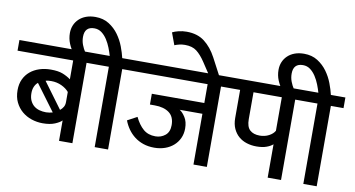

<svg xmlns="http://www.w3.org/2000/svg" viewBox="-93 -1101 2433 1315"><g transform="rotate(10 1123.5 -444.0)"><path d="M238 -471Q289 -471 320 -459Q351 -447 377 -428V-559H-10V-633H558V-559H470V0H377V-142Q363 -127 329.5 -113Q296 -99 245 -99Q205 -99 167.5 -111.5Q130 -124 101 -148.5Q72 -173 54.5 -209Q37 -245 37 -293Q37 -336 52.5 -369Q68 -402 95 -424.5Q122 -447 158.5 -459Q195 -471 238 -471ZM134 -289Q134 -259 144 -237.5Q154 -216 170.5 -202.5Q187 -189 209 -183Q231 -177 255 -177Q266 -177 278 -179Q290 -181 301 -184L166 -366Q151 -354 142.5 -334.5Q134 -315 134 -289ZM378 -340Q359 -363 326 -378.5Q293 -394 254 -394Q243 -394 233 -393Q223 -392 215 -389L347 -210Q361 -221 369.5 -235.5Q378 -250 378 -270Z M625 -559H538V-633H618Q611 -658 599.5 -687.5Q588 -717 571.5 -742.5Q555 -768 533 -784.5Q511 -801 482 -801Q415 -801 415 -730Q415 -701 425 -675Q435 -649 449 -628L388 -588L369 -611Q350 -634 336 -668Q322 -702 322 -740Q322 -770 332.5 -795Q343 -820 363 -839Q383 -858 411.5 -868.5Q440 -879 476 -879Q531 -879 571 -853.5Q611 -828 638 -790.5Q665 -753 681 -710.5Q697 -668 705 -633H806V-559H718V0H625Z M1154 -353Q1174 -341 1193.5 -310.5Q1213 -280 1213 -233Q1213 -196 1199 -165.5Q1185 -135 1160 -113Q1135 -91 1101 -79Q1067 -67 1027 -67Q984 -67 949.5 -79Q915 -91 888.5 -111.5Q862 -132 842.5 -159.5Q823 -187 811 -219L878 -255Q903 -203 936.5 -174Q970 -145 1021 -145Q1060 -145 1089 -168.5Q1118 -192 1118 -240Q1118 -298 1081 -325.5Q1044 -353 981 -353H947V-428H1312V-559H786V-633H1493V-559H1405V0H1312V-353Z M1010 -866Q1027 -875 1053.5 -881.5Q1080 -888 1109 -888Q1184 -888 1233.5 -850Q1283 -812 1318 -746L1394 -602H1323L1255 -705Q1225 -750 1194.5 -773.5Q1164 -797 1113 -797Q1093 -797 1074 -792.5Q1055 -788 1041 -782Z M2009 -559H1921V0H1828V-232Q1813 -218 1784.5 -207.5Q1756 -197 1714 -197Q1679 -197 1647 -207Q1615 -217 1591 -237.5Q1567 -258 1552.5 -289.5Q1538 -321 1538 -364V-559H1473V-633H2009ZM1631 -372Q1631 -319 1655.5 -296.5Q1680 -274 1724 -274Q1759 -274 1787.5 -289Q1816 -304 1828 -326V-559H1631Z M2076 -559H1989V-633H2069Q2062 -658 2050.5 -687.5Q2039 -717 2022.5 -742.5Q2006 -768 1984 -784.5Q1962 -801 1933 -801Q1866 -801 1866 -730Q1866 -701 1876 -675Q1886 -649 1900 -628L1839 -588L1820 -611Q1801 -634 1787 -668Q1773 -702 1773 -740Q1773 -770 1783.5 -795Q1794 -820 1814 -839Q1834 -858 1862.5 -868.5Q1891 -879 1927 -879Q1982 -879 2022 -853.5Q2062 -828 2089 -790.5Q2116 -753 2132 -710.5Q2148 -668 2156 -633H2257V-559H2169V0H2076Z"/></g></svg>

Font: Ek Mukta Medium
Style: Regular
Weight: 500
Designer: Girish Dalvi and Yashodeep Gholap
Foundry: Ek Type
Version: Version 2.538;PS 1.002;hotconv 16.6.51;makeotf.lib2.5.65220;